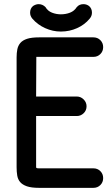

<svg xmlns="http://www.w3.org/2000/svg" viewBox="-20 -904 539 925"><path d="M273 -835Q297 -835 317.5 -843Q338 -851 350 -870Q362 -884 382 -884Q397 -884 409 -875Q423 -863 423 -843Q423 -827 412 -814Q388 -785 351.5 -768.5Q315 -752 273 -752Q234 -752 197.5 -768.5Q161 -785 136 -814Q125 -827 125 -843Q125 -863 139 -875Q153 -884 166 -884Q185 -884 199 -870Q210 -851 230.5 -843Q251 -835 273 -835ZM430 -724Q450 -724 463.5 -710.5Q477 -697 477 -677Q477 -657 463.5 -643.5Q450 -630 430 -630H155L154 -439H350Q369 -439 383 -425Q397 -411 397 -392Q397 -372 383 -358.5Q369 -345 350 -345H154V-98Q154 -96 156.5 -94.5Q159 -93 168 -93H430Q450 -93 463.5 -79.5Q477 -66 477 -46Q477 -26 463.5 -12.5Q450 1 430 1H168Q131 1 109.5 -6.5Q88 -14 77 -27Q66 -40 63 -58.5Q60 -77 60 -98V-628Q60 -649 63.5 -666.5Q67 -684 78 -697Q89 -710 110.5 -717Q132 -724 168 -724Z"/></svg>

Font: VDS
Style: Regular
Weight: 400
Designer: artmaker
Foundry: artmaker
Version: Version 1.000 2009 initial release